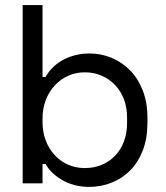

<svg xmlns="http://www.w3.org/2000/svg" viewBox="-20 -720 652 754"><path d="M147 0H69V-700H147V-418H159Q185 -463 231 -486.5Q277 -510 331 -510Q377 -510 418 -493Q459 -476 490.5 -444Q522 -412 540.5 -365Q559 -318 559 -258V-238Q559 -177 541 -130Q523 -83 491.5 -51Q460 -19 418 -2.5Q376 14 329 14Q305 14 280 8.5Q255 3 232.5 -8.5Q210 -20 191 -36.5Q172 -53 159 -76H147ZM313 -60Q349 -60 379 -72.5Q409 -85 431.5 -108Q454 -131 466.5 -164Q479 -197 479 -238V-258Q479 -298 466.5 -330.5Q454 -363 431.5 -386.5Q409 -410 378.5 -423Q348 -436 313 -436Q278 -436 248 -422.5Q218 -409 195.5 -385Q173 -361 160 -327.5Q147 -294 147 -254V-242Q147 -201 160 -167.5Q173 -134 195.5 -110Q218 -86 248 -73Q278 -60 313 -60Z"/></svg>

Font: Space Mono
Style: Regular
Weight: 400
Monospace: yes
Designer: Colophon Foundry / Benjamin Critton
Foundry: Colophon Foundry
Version: Version 1.000;PS 1.003;hotconv 1.0.81;makeotf.lib2.5.63406